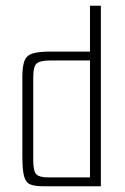

<svg xmlns="http://www.w3.org/2000/svg" viewBox="-20 -650 436 670"><path d="M132 0Q101 0 85.5 -6.5Q70 -13 64 -35Q58 -57 58 -104V-382Q58 -419 65.5 -438Q73 -457 94 -463.5Q115 -470 157 -470H294V-630H332V0ZM294 -31V-439H157Q119 -439 107.5 -428Q96 -417 96 -381V-92Q96 -52 107 -41.5Q118 -31 147 -31Z"/></svg>

Font: Smooch Sans Light
Style: Regular
Weight: 300
Designer: Robert E. Leuschke
Foundry: Robert E. Leuschke
Version: Version 1.010; ttfautohint (v1.8.3)